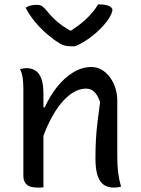

<svg xmlns="http://www.w3.org/2000/svg" viewBox="-20 -847 640 871"><path d="M529 0Q520 2 512.5 3Q505 4 496 4Q471 4 452.5 -7.5Q434 -19 423.5 -48Q413 -77 413 -129Q413 -172 415 -210.5Q417 -249 422 -290.5Q427 -332 434 -384Q424 -414 408.5 -429.5Q393 -445 370 -445Q341 -445 312 -427.5Q283 -410 256 -377Q229 -344 205.5 -297Q182 -250 163 -190L161 -360H183Q207 -413 240 -454Q273 -495 312.5 -519Q352 -543 394 -543Q420 -543 441.5 -530.5Q463 -518 479 -496Q495 -474 503.5 -447Q512 -420 512 -392Q512 -350 512 -308Q512 -266 512 -223.5Q512 -181 512 -139Q512 -98 515.5 -67.5Q519 -37 529 0ZM177 3Q173 3 169 3.5Q165 4 161.5 4Q158 4 153 4Q136 4 123 1Q110 -2 102 -9Q94 -16 90 -25.5Q86 -35 86 -48Q86 -99 86 -149Q86 -199 86 -248Q86 -297 86 -345Q86 -393 86 -442Q86 -472 83 -493Q80 -514 71 -534Q76 -535 80.5 -535.5Q85 -536 90 -537Q95 -538 99 -538Q123 -538 140.5 -527Q158 -516 167.5 -490.5Q177 -465 177 -422Q177 -350 177 -277.5Q177 -205 177 -134.5Q177 -64 177 3ZM320 -637Q316 -637 311.5 -637Q307 -637 300 -637Q284 -637 269.5 -641.5Q255 -646 228 -665Q212 -677 194 -692Q176 -707 158.5 -725.5Q141 -744 125 -765.5Q109 -787 96 -812Q107 -819 119 -822Q131 -825 147 -825Q162 -825 171 -819Q180 -813 195 -795Q216 -768 244.5 -744.5Q273 -721 324 -694L267 -708H332L277 -693Q334 -726 370 -760Q406 -794 425 -827H431Q451 -827 464 -823.5Q477 -820 483.5 -814Q490 -808 490 -802Q490 -795 484 -781.5Q478 -768 464 -749Q451 -732 434.5 -715.5Q418 -699 399 -684Q380 -669 360 -657Q340 -645 320 -637Z"/></svg>

Font: Recursive Monospace Casual
Style: Regular
Weight: 400
Version: Version 1.047